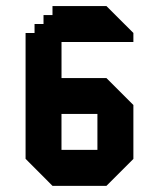

<svg xmlns="http://www.w3.org/2000/svg" viewBox="-20 -603 513 623"><path d="M150.3 0H325.4L412.8 -87.3V-262.3L325.4 -349.6H179.6V-466.8H412.8V-496L325.4 -583.3H150.3V-554.2H121.2V-525.1H92.1V-496H63V-87.6ZM296.1 -233.3V-116.7H179.5V-233.3Z"/></svg>

Font: Stepalange Short
Style: Regular
Weight: 400
Designer: Szymon Furjan
Version: Version 1.001;Fontself Maker 3.5.8